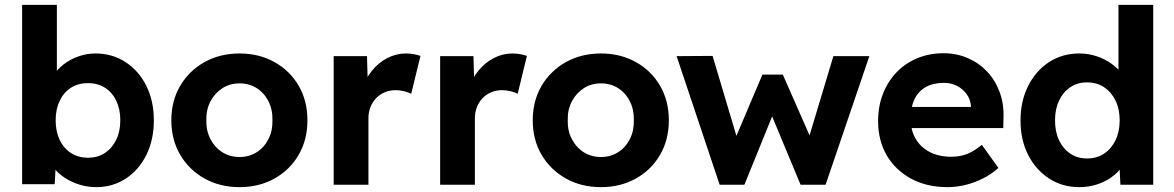

<svg xmlns="http://www.w3.org/2000/svg" viewBox="-20 -760 4831 790"><path d="M180 -114 212 -126 205 -2H71V-740H214V-405L186 -416Q192 -440 209 -462.5Q226 -485 252 -502.5Q278 -520 309 -530Q340 -540 373 -540Q442 -540 496.5 -504.5Q551 -469 582 -407Q613 -345 613 -265Q613 -185 582.5 -123Q552 -61 498 -25.5Q444 10 376 10Q341 10 308 0Q275 -10 248 -27.5Q221 -45 203 -67.5Q185 -90 180 -114ZM475 -265Q475 -310 458.5 -345Q442 -380 412 -399Q382 -418 342 -418Q302 -418 272 -399Q242 -380 225.5 -345Q209 -310 209 -265Q209 -219 225.5 -184.5Q242 -150 272 -130.5Q302 -111 342 -111Q382 -111 411.5 -130.5Q441 -150 458 -184.5Q475 -219 475 -265Z M685 -265Q685 -345 721.5 -407Q758 -469 821.5 -504.5Q885 -540 966 -540Q1046 -540 1109.5 -504.5Q1173 -469 1209 -407Q1245 -345 1245 -265Q1245 -185 1209 -123Q1173 -61 1109.5 -25.5Q1046 10 966 10Q885 10 821.5 -25.5Q758 -61 721.5 -123Q685 -185 685 -265ZM1101 -265Q1102 -309 1084.5 -343.5Q1067 -378 1036 -397.5Q1005 -417 966 -417Q926 -417 895 -397Q864 -377 846 -343Q828 -309 829 -265Q828 -222 846 -187.5Q864 -153 895 -133.5Q926 -114 966 -114Q1005 -114 1036 -133.5Q1067 -153 1084.5 -187.5Q1102 -222 1101 -265Z M1353 0V-529H1490L1495 -359L1471 -394Q1483 -435 1510 -468.5Q1537 -502 1573.5 -521Q1610 -540 1650 -540Q1667 -540 1683 -537Q1699 -534 1710 -530L1672 -374Q1661 -380 1643.5 -384.5Q1626 -389 1608 -389Q1584 -389 1563.5 -380.5Q1543 -372 1528 -356.5Q1513 -341 1504.5 -320Q1496 -299 1496 -274V0Z M1791 0V-529H1928L1933 -359L1909 -394Q1921 -435 1948 -468.5Q1975 -502 2011.5 -521Q2048 -540 2088 -540Q2105 -540 2121 -537Q2137 -534 2148 -530L2110 -374Q2099 -380 2081.5 -384.5Q2064 -389 2046 -389Q2022 -389 2001.5 -380.5Q1981 -372 1966 -356.5Q1951 -341 1942.5 -320Q1934 -299 1934 -274V0Z M2172 -265Q2172 -345 2208.5 -407Q2245 -469 2308.5 -504.5Q2372 -540 2453 -540Q2533 -540 2596.5 -504.5Q2660 -469 2696 -407Q2732 -345 2732 -265Q2732 -185 2696 -123Q2660 -61 2596.5 -25.5Q2533 10 2453 10Q2372 10 2308.5 -25.5Q2245 -61 2208.5 -123Q2172 -185 2172 -265ZM2588 -265Q2589 -309 2571.5 -343.5Q2554 -378 2523 -397.5Q2492 -417 2453 -417Q2413 -417 2382 -397Q2351 -377 2333 -343Q2315 -309 2316 -265Q2315 -222 2333 -187.5Q2351 -153 2382 -133.5Q2413 -114 2453 -114Q2492 -114 2523 -133.5Q2554 -153 2571.5 -187.5Q2589 -222 2588 -265Z M2941 0 2764 -529 2912 -530 3010 -201 3117 -453H3201L3311 -203L3409 -529H3557L3377 0H3274L3157 -281L3043 0Z M3593 -261Q3593 -323 3613 -374Q3633 -425 3669 -462.5Q3705 -500 3754.5 -520.5Q3804 -541 3862 -541Q3916 -541 3962 -521Q4008 -501 4041.5 -465.5Q4075 -430 4093 -381.5Q4111 -333 4109 -277L4108 -233H3683L3660 -320H3991L3975 -302V-324Q3973 -351 3957.5 -372.5Q3942 -394 3918 -406.5Q3894 -419 3864 -419Q3820 -419 3789.5 -402Q3759 -385 3743 -352Q3727 -319 3727 -272Q3727 -224 3747.5 -189Q3768 -154 3805.5 -134.5Q3843 -115 3894 -115Q3929 -115 3958 -126Q3987 -137 4020 -164L4088 -69Q4059 -43 4024 -25.5Q3989 -8 3952 1Q3915 10 3879 10Q3793 10 3728.5 -25Q3664 -60 3628.5 -121Q3593 -182 3593 -261Z M4179 -265Q4179 -344 4210.5 -406.5Q4242 -469 4296.5 -504.5Q4351 -540 4421 -540Q4458 -540 4492.5 -528.5Q4527 -517 4554.5 -497Q4582 -477 4599 -452.5Q4616 -428 4618 -402L4582 -395V-740H4725V0H4590L4584 -122L4612 -119Q4610 -94 4594 -71Q4578 -48 4551.5 -29.5Q4525 -11 4491.5 -0.5Q4458 10 4421 10Q4351 10 4296.5 -25.5Q4242 -61 4210.5 -122.5Q4179 -184 4179 -265ZM4587 -265Q4587 -311 4570 -346Q4553 -381 4523 -401Q4493 -421 4453 -421Q4413 -421 4383.5 -401Q4354 -381 4337.5 -346Q4321 -311 4321 -265Q4321 -218 4337.5 -183Q4354 -148 4383.5 -128Q4413 -108 4453 -108Q4493 -108 4523 -128Q4553 -148 4570 -183Q4587 -218 4587 -265Z"/></svg>

Font: Mach SemiBold
Style: Regular
Weight: 600
Version: Version 1.002